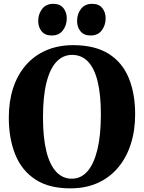

<svg xmlns="http://www.w3.org/2000/svg" viewBox="-20 -994 768 1025"><path d="M359 11.5Q243 12.5 169.5 -35.5Q96 -83.5 61.5 -169Q27 -254.5 27 -366.5Q27 -453 50.2 -524Q73.5 -595 118 -646.2Q162.5 -697.5 226.5 -725.2Q290.5 -753 371.5 -753Q487.5 -752.5 560.2 -706.8Q633 -661 667.2 -578Q701.5 -495 701.5 -384Q701.5 -297 678.2 -224.8Q655 -152.5 610.8 -99.8Q566.5 -47 503.2 -18Q440 11 359 11.5ZM363.5 -40Q412 -40 446.5 -79Q481 -118 499.8 -194.5Q518.5 -271 518.5 -383Q518.5 -489.5 501 -560Q483.5 -630.5 449.2 -665.8Q415 -701 365 -701Q316.5 -701 281.8 -664.5Q247 -628 228.2 -553.8Q209.5 -479.5 209.5 -367Q209.5 -260.5 227.2 -187.8Q245 -115 279.5 -77.5Q314 -40 363.5 -40ZM255.5 -804.5Q220.5 -804.5 202.2 -827Q184 -849.5 184 -881.5Q184 -919 204.8 -946.2Q225.5 -973.5 264 -973.5H265Q300.5 -973.5 318.5 -950.8Q336.5 -928 336.5 -896.5Q336.5 -860 316 -832.2Q295.5 -804.5 256.5 -804.5ZM463 -804.5Q428 -804.5 409.8 -827Q391.5 -849.5 391.5 -881.5Q391.5 -919 412.2 -946.2Q433 -973.5 471.5 -973.5H472.5Q508 -973.5 526 -950.8Q544 -928 544 -896.5Q544 -860 523.5 -832.2Q503 -804.5 464 -804.5Z"/></svg>

Font: Merriweather 60pt ExtraBold
Style: Regular
Weight: 800
Version: Version 2.100